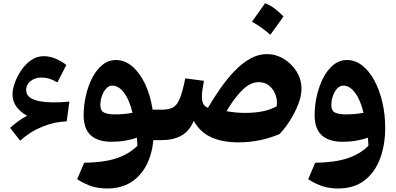

<svg xmlns="http://www.w3.org/2000/svg" viewBox="-20 -832 2349 1140"><path d="M141.1 -144.5Q101.1 -166.5 77.6 -198.5Q54.2 -230.5 54.2 -271.5Q54.2 -301.3 67.9 -339.8Q81.5 -378.4 106.2 -414.8Q130.9 -451.2 164.8 -474.9Q198.7 -498.5 239.3 -498.5Q275.4 -498.5 310.5 -483.4Q345.7 -468.3 374 -446.3L320.8 -342.8Q294.4 -358.4 272 -365Q249.5 -371.6 225.1 -371.6Q188 -371.6 161.6 -350.6Q135.3 -329.6 135.3 -297.9Q135.3 -269 158.2 -252.9Q181.2 -236.8 218.3 -230.5Q255.4 -224.1 296.9 -224.1Q318.8 -224.1 340.8 -225.1Q362.8 -226.1 392.1 -229L376 -111.3Q304.7 -109.4 231.4 -79.8Q158.2 -50.3 99.6 3.4L40 -73.2Q58.1 -89.4 85.2 -109.9Q112.3 -130.4 141.1 -144.5Z M668 -475.6Q721.7 -475.6 766.6 -436.8Q811.5 -397.9 842.5 -331.3Q873.5 -264.6 886.2 -180.7H940.4V0H890.6Q882.8 83.5 849.4 148.4Q815.9 213.4 757.6 250.2Q699.2 287.1 615.7 287.1Q570.8 287.1 530.8 275.9Q490.7 264.6 438 232.4L480 134.3Q594.7 132.8 669.4 108.6Q744.1 84.5 795.9 33.7Q795.4 21.5 794.7 10Q793.9 -1.5 793 -14.2Q761.7 -3.4 723.6 3.2Q685.5 9.8 642.1 9.8Q561 9.8 518.8 -28.8Q476.6 -67.4 476.6 -147.9Q476.6 -205.6 489.7 -263.4Q502.9 -321.3 527.6 -369.4Q552.2 -417.5 587.9 -446.5Q623.5 -475.6 668 -475.6ZM646.5 -323.7Q626.5 -323.7 610.4 -306.2Q594.2 -288.6 585 -262Q575.7 -235.4 575.7 -208Q575.7 -174.8 597.7 -163.8Q619.6 -152.8 661.1 -152.8Q716.3 -152.8 766.6 -162.1Q750 -235.4 717.8 -279.5Q685.5 -323.7 646.5 -323.7Z M1564.9 -510.7Q1618.2 -510.7 1664.8 -482.7Q1711.4 -454.6 1740.7 -407.7Q1770 -360.8 1770 -304.2Q1770 -263.7 1751.5 -214.8Q1732.9 -166 1703.4 -118.9Q1673.8 -71.8 1640.1 -36.1Q1584 -12.2 1522.7 0.5Q1461.4 13.2 1395.5 13.2Q1301.8 13.2 1235.1 -16.6Q1168.5 -46.4 1130.4 -114.3Q1104 -52.2 1055.7 -26.1Q1007.3 0 940.4 0Q930.2 0 925 -8.1Q919.9 -16.1 919.9 -37.6V-143.1Q919.9 -164.6 925 -172.6Q930.2 -180.7 940.4 -180.7Q982.4 -180.7 1007.1 -194.1Q1031.7 -207.5 1047.9 -247.6Q1064 -287.6 1080.1 -366.7L1190.9 -352.1Q1186 -326.7 1182.4 -301.8Q1178.7 -276.9 1178.7 -257.3Q1178.7 -204.1 1214.8 -192.4Q1249 -250.5 1288.6 -307.1Q1328.1 -363.8 1372.3 -409.9Q1416.5 -456.1 1464.8 -483.4Q1513.2 -510.7 1564.9 -510.7ZM1517.1 -344.2Q1464.4 -344.2 1415.8 -294.4Q1367.2 -244.6 1325.2 -171.9Q1350.6 -167 1378.9 -164.3Q1407.2 -161.6 1434.1 -161.6Q1492.2 -161.6 1539.1 -170.9Q1585.9 -180.2 1623 -201.2Q1627.9 -237.3 1615.7 -270Q1603.5 -302.7 1578.1 -323.5Q1552.7 -344.2 1517.1 -344.2ZM1553.7 -812.5Q1584 -801.8 1611.1 -781Q1638.2 -760.3 1663.1 -734.4Q1644 -707.5 1624.8 -680.4Q1605.5 -653.3 1585 -625.5Q1561 -647 1533.9 -666.5Q1506.8 -686 1476.1 -703.1Q1496.1 -731 1515.4 -758.3Q1534.7 -785.6 1553.7 -812.5Z M1987.3 287.1Q1942.4 287.1 1902.3 275.9Q1862.3 264.6 1809.6 232.4L1851.6 134.3Q1966.3 132.8 2041 108.6Q2115.7 84.5 2167.5 33.7Q2167 21.5 2166.3 10Q2165.5 -1.5 2164.6 -14.2Q2133.3 -3.4 2095.2 3.2Q2057.1 9.8 2013.7 9.8Q1932.6 9.8 1890.4 -28.8Q1848.1 -67.4 1848.1 -147.9Q1848.1 -205.6 1861.3 -263.4Q1874.5 -321.3 1899.2 -369.4Q1923.8 -417.5 1959.5 -446.5Q1995.1 -475.6 2039.6 -475.6Q2088.9 -475.6 2130.4 -443.4Q2171.9 -411.1 2202.4 -355Q2232.9 -298.8 2250 -226.3Q2267.1 -153.8 2267.1 -72.8Q2267.1 27.8 2236.8 109.4Q2206.5 190.9 2144.5 239Q2082.5 287.1 1987.3 287.1ZM2138.2 -162.1Q2121.6 -235.4 2089.4 -279.5Q2057.1 -323.7 2018.1 -323.7Q1998 -323.7 1981.9 -306.2Q1965.8 -288.6 1956.5 -262Q1947.3 -235.4 1947.3 -208Q1947.3 -174.8 1969.2 -163.8Q1991.2 -152.8 2032.7 -152.8Q2087.9 -152.8 2138.2 -162.1Z"/></svg>

Font: Pinar DS2-Bold
Style: Regular
Weight: 700
Designer: Amin Abedi
Version: Version 2.000